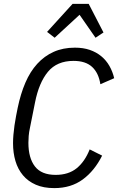

<svg xmlns="http://www.w3.org/2000/svg" viewBox="-20 -955 607 987"><path d="M259 12Q204 12 164 -5.5Q124 -23 98 -54Q72 -85 59.5 -127Q47 -169 47 -219Q47 -239 49 -262.5Q51 -286 54.5 -310.5Q58 -335 62.5 -358Q67 -381 71 -401Q86 -473 110.5 -530Q135 -587 171.5 -627Q208 -667 256 -688.5Q304 -710 365 -710Q408 -710 441.5 -698.5Q475 -687 500.5 -666Q526 -645 542.5 -616Q559 -587 567 -553L496 -522Q487 -580 453.5 -611Q420 -642 358 -642Q273 -642 226.5 -586Q180 -530 160 -428L134 -298Q129 -275 127.5 -256Q126 -237 126 -221Q126 -143 159.5 -99.5Q193 -56 266 -56Q332 -56 374 -90Q416 -124 441 -187L505 -155Q466 -77 405.5 -32.5Q345 12 259 12ZM436 -935 512 -788 471 -761 389 -879 261 -761 222 -791 353 -935Z"/></svg>

Font: IBM Plex Sans Cond
Style: Italic
Weight: 400
Width: 3
Italic angle: -11°
Designer: Mike Abbink, Paul van der Laan, Pieter van Rosmalen
Foundry: Bold Monday
Version: Version 1.3